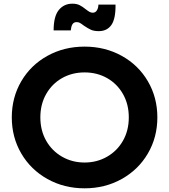

<svg xmlns="http://www.w3.org/2000/svg" viewBox="-20 -1010 918 1042"><path d="M44 -373Q44 -481 95.5 -569Q147 -657 237.5 -707Q328 -757 439 -757Q550 -757 640.5 -707Q731 -657 782.5 -569Q834 -481 834 -373Q834 -265 782.5 -177Q731 -89 640.5 -38.5Q550 12 439 12Q328 12 237.5 -38.5Q147 -89 95.5 -177Q44 -265 44 -373ZM439 -128Q506 -128 561 -159.5Q616 -191 647.5 -246.5Q679 -302 679 -373Q679 -444 647.5 -499.5Q616 -555 561.5 -586Q507 -617 439 -617Q371 -617 316.5 -586Q262 -555 230.5 -499.5Q199 -444 199 -373Q199 -302 230.5 -246.5Q262 -191 317 -159.5Q372 -128 439 -128ZM435 -871Q422 -881 414 -885.5Q406 -890 396 -890Q380 -890 373 -878Q366 -866 364 -845H271Q271 -921 299 -955.5Q327 -990 373 -990Q396 -990 412 -982Q428 -974 445 -960Q458 -950 466 -945.5Q474 -941 484 -941Q498 -941 506 -954Q514 -967 514 -985H607Q608 -908 584.5 -874.5Q561 -841 516 -841Q490 -841 473.5 -848.5Q457 -856 435 -871Z"/></svg>

Font: Evergrow Sans 
Style: ExtraBold
Weight: 800
Foundry: 10Web
Version: Version 1.000